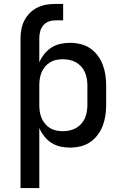

<svg xmlns="http://www.w3.org/2000/svg" viewBox="-20 -747 640 982"><path d="M85 215V-551Q85 -575 89.5 -598.5Q94 -622 105 -643Q116 -664 133 -681Q150 -698 171.5 -708.5Q193 -719 216.5 -723Q240 -727 264 -727H303V-643H264Q246 -643 229.5 -637Q213 -631 201.5 -617.5Q190 -604 185.5 -586.5Q181 -569 181 -551V-428Q191 -451 206.5 -470.5Q222 -490 243 -503.5Q264 -517 288.5 -522.5Q313 -528 338 -528Q365 -528 392 -521.5Q419 -515 441 -500Q463 -485 479.5 -463Q496 -441 505.5 -416Q515 -391 519 -364Q523 -337 523 -310V-210Q523 -183 519 -156Q515 -129 505.5 -104Q496 -79 479.5 -57Q463 -35 441 -20Q419 -5 392 1.5Q365 8 338 8Q313 8 288.5 2.5Q264 -3 243 -16.5Q222 -30 206.5 -49.5Q191 -69 181 -92V215ZM301 -76Q318 -76 335.5 -79.5Q353 -83 368 -91.5Q383 -100 395 -113Q407 -126 414 -142Q421 -158 424 -175.5Q427 -193 427 -210V-310Q427 -327 424 -344.5Q421 -362 414 -378Q407 -394 395 -407Q383 -420 368 -428.5Q353 -437 335.5 -440.5Q318 -444 301 -444Q284 -444 267 -440.5Q250 -437 235.5 -428Q221 -419 210 -405.5Q199 -392 192.5 -376.5Q186 -361 183.5 -344Q181 -327 181 -310V-210Q181 -193 183.5 -176Q186 -159 192.5 -143.5Q199 -128 210 -114.5Q221 -101 235.5 -92Q250 -83 267 -79.5Q284 -76 301 -76Z"/></svg>

Font: Iosevka SS04 Medium Extended
Style: Regular
Weight: 500
Width: 7
Monospace: yes
Designer: Belleve Invis
Foundry: Belleve Invis
Version: Version 19.0.0; ttfautohint (v1.8.4)